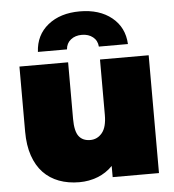

<svg xmlns="http://www.w3.org/2000/svg" viewBox="-55 -828 807 888"><g transform="rotate(-5 349.0 -383.5)"><path d="M648 -547V0H433V-52Q403 -21 363 -5.5Q323 10 278 10Q226 10 183.5 -6Q141 -22 111 -53.5Q81 -85 64.5 -133Q48 -181 48 -245V-547H274V-284Q274 -227 292 -203.5Q310 -180 345 -180Q378 -180 400 -206.5Q422 -233 422 -290V-547ZM348 -777Q439 -777 496 -731Q553 -685 557 -607H422Q420 -635 399.5 -651.5Q379 -668 348 -668Q317 -668 296.5 -651.5Q276 -635 274 -607H139Q143 -685 200 -731Q257 -777 348 -777Z"/></g></svg>

Font: CMG Sans Black
Style: Regular
Weight: 900
Designer: Julieta Ulanovsky
Foundry: Julieta Ulanovsky
Version: Version 7.200